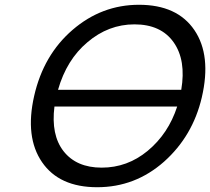

<svg xmlns="http://www.w3.org/2000/svg" viewBox="-20 -761 880 804"><path d="M722 -315H208Q193 -196 246 -128Q300 -59 406 -59Q513 -59 598 -129Q685 -201 722 -315ZM739 -385Q760 -509 707 -584Q654 -659 543 -659Q434 -659 346 -584Q259 -511 223 -385ZM825 -353Q787 -191 667 -84Q546 23 387 23Q228 23 156 -82Q84 -187 123 -359Q162 -531 284 -636Q406 -741 562 -741Q722 -741 794 -635Q866 -529 825 -353Z"/></svg>

Font: Miedinger
Style: Italic
Weight: 400
Italic angle: -13°
Version: Version 001.000